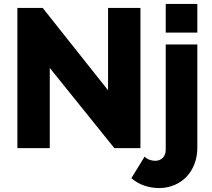

<svg xmlns="http://www.w3.org/2000/svg" viewBox="-20 -750 1073 972"><path d="M786 202Q746 202 710 189.5Q674 177 645 152L712 43Q723 54 737 59Q751 64 766 64Q789 64 804 49Q819 34 819 9V-525H979V-3Q979 42 964.5 80Q950 118 924 145Q898 172 862.5 187Q827 202 786 202ZM819 -585V-730H979V-585ZM232 -406V0H68V-710H196L527 -293V-710H691V0H559Z"/></svg>

Font: Boldmen
Style: Bold
Weight: 700
Designer: Matt McInerney, Pablo Impallari, Rodrigo Fuenzalida
Foundry: LIVING CONCEPT
Version: Version 1.000